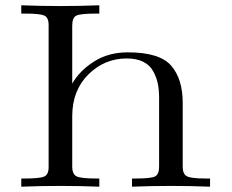

<svg xmlns="http://www.w3.org/2000/svg" viewBox="-20 -703 873 723"><path d="M60.1 0V-30.8H73.2Q130.4 -30.8 146.7 -38.3Q163.1 -45.9 163.1 -73.2V-608.9Q163.1 -637.7 146 -644.8Q128.9 -651.9 73.2 -651.9H60.1V-683.1Q134.3 -680.2 207 -680.2Q279.8 -680.2 354 -683.1V-651.9H345.2Q284.2 -651.9 268.1 -644.5Q252 -637.2 252 -606.9V-388.2Q280.8 -438 335 -471.9Q389.2 -505.9 460.9 -505.9Q581.1 -505.9 624.5 -455.8Q668 -405.8 668 -315.9V-75.2Q668 -47.4 684.1 -39.1Q700.2 -30.8 754.9 -30.8H771V0Q697.8 -2.9 623.8 -2.9Q549.8 -2.9 477.1 0V-30.8H491.2Q547.4 -30.8 563.2 -38.3Q579.1 -45.9 579.1 -75.2V-335Q579.1 -365.7 574 -389.4Q568.8 -413.1 556.4 -435.5Q543.9 -458 519 -470.5Q494.1 -482.9 457 -482.9Q374 -482.9 313 -422.9Q252 -362.8 252 -265.1V-76.2Q252 -46.4 269 -38.6Q286.1 -30.8 344.2 -30.8H354V0Q279.8 -2.9 207 -2.9Q134.3 -2.9 60.1 0Z"/></svg>

Font: CMU Serif Upright Italic
Style: UprightItalic
Weight: 500
Version: Version 0.7.0